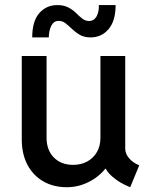

<svg xmlns="http://www.w3.org/2000/svg" viewBox="-20 -744 602 771"><path d="M249 7.8Q193.8 7.8 153.1 -16.1Q112.3 -40 89.8 -83Q67.4 -126 67.4 -184.1V-519H167V-190.9Q167 -142.1 195.3 -112.5Q223.6 -83 271 -82Q304.7 -81.5 329.8 -95.2Q355 -108.9 369.1 -133.3Q383.3 -157.7 383.3 -190.9V-519H482.9V-146.5Q482.9 -127 498 -108.9Q513.2 -90.8 539.1 -80.1L502.9 7.8Q459.5 -9.3 429.7 -35.9Q399.9 -62.5 399.4 -87.9L432.1 -66.4H375L424.3 -99.1Q397.5 -48.8 349.6 -20.5Q301.8 7.8 249 7.8ZM109.4 -593.8Q109.4 -659.2 137.9 -691.4Q166.5 -723.6 210 -723.6Q236.3 -723.6 254.4 -714.1Q272.5 -704.6 285.4 -691.7Q298.3 -678.7 310.5 -669.2Q322.8 -659.7 337.4 -659.7Q357.4 -659.7 367.7 -678Q377.9 -696.3 377 -723.6H444.3Q444.3 -660.2 416 -627Q387.7 -593.8 343.8 -593.8Q318.4 -593.8 301 -603.8Q283.7 -613.8 270 -627Q256.3 -640.1 243.7 -650.1Q231 -660.2 215.3 -660.2Q196.8 -660.2 186.8 -642.1Q176.8 -624 175.8 -593.8Z"/></svg>

Font: Reddit Mono Medium
Style: Regular
Weight: 500
Monospace: yes
Designer: Stephen Hutchings
Foundry: Reddit
Version: Version 1.014